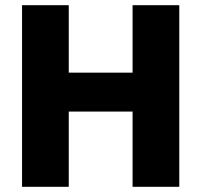

<svg xmlns="http://www.w3.org/2000/svg" viewBox="-20 -720 776 740"><path d="M491 -290H245V0H65V-700H245V-440H491V-700H671V0H491Z"/></svg>

Font: Tilda Sans Black
Style: Regular
Weight: 900
Designer: ParaType Ltd
Foundry: ParaType Ltd
Version: Version 1.009